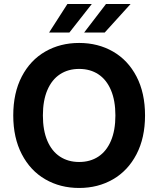

<svg xmlns="http://www.w3.org/2000/svg" viewBox="-20 -932 793 962"><path d="M376.5 9.8Q281.9 9.8 206.9 -33.6Q132 -76.9 89.2 -159.4Q46.4 -241.9 46.4 -353.5Q46.4 -466.6 89.2 -548.7Q132 -630.7 206.9 -673.7Q281.9 -716.8 376.5 -716.8Q471.2 -716.8 546.2 -673.7Q621.1 -630.7 663.9 -548.7Q706.7 -466.6 706.7 -353.5Q706.7 -241.4 663.9 -159.1Q621.1 -76.9 546.2 -33.6Q471.2 9.8 376.5 9.8ZM376.5 -586.7Q321.5 -586.7 280.5 -559.8Q239.5 -532.9 217.2 -480.4Q194.9 -428 194.9 -353.5Q194.9 -279 217.2 -226.6Q239.5 -174.2 280.5 -147.3Q321.5 -120.4 376.5 -120.4Q432 -120.4 472.8 -147.3Q513.6 -174.2 535.9 -226.6Q558.2 -279 558.2 -353.5Q558.2 -428 535.9 -480.4Q513.6 -532.9 472.8 -559.8Q432 -586.7 376.5 -586.7ZM511.2 -912.1H634.4L504.6 -768.9H401.5ZM317.8 -912.1H440.1L327.6 -768.9H225.9Z"/></svg>

Font: Pretendard JP Variable
Style: Regular
Weight: 400
Designer: Base glyphs from Inter by Rasmus Andersson; Hangul glyphs from Noto Sans CJK(Source Han Sans) by Jang Soo-young and Kang
Foundry: Kil Hyung-jin
Version: Version 1.307;Glyphs 3.2 (3192)